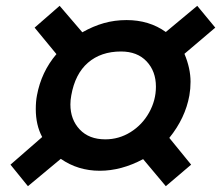

<svg xmlns="http://www.w3.org/2000/svg" viewBox="-20 -657 760 660"><path d="M658 -637 550 -547Q493 -588 415 -588Q374 -588 337 -577.5Q300 -567 263 -546L185 -637L99 -562L174 -471Q122 -410 107 -329Q103 -308 103 -282Q103 -227 125 -186L16 -91L76 -17L189 -111Q248 -70 323 -70Q397 -70 472 -110L550 -17L637 -91L562 -183Q617 -251 631 -329Q635 -352 635 -376Q635 -422 614 -472L720 -562ZM396 -480Q452 -480 484 -446Q516 -412 516 -359Q516 -312 492.5 -270Q469 -228 429 -203Q389 -178 342 -178Q286 -178 254 -212Q222 -246 222 -298Q222 -313 225 -329Q238 -403 282.5 -441.5Q327 -480 396 -480Z"/></svg>

Font: Geom ExtraBold
Style: Bold Italic
Weight: 800
Italic angle: -10°
Version: Version 1.102